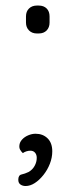

<svg xmlns="http://www.w3.org/2000/svg" viewBox="-20 -534 239 674"><path d="M115.8 -416.5H109.5Q92.5 -416.5 81.9 -427.1Q71.2 -437.8 71.2 -454.8V-476.2Q71.2 -494 81.9 -504.2Q92.5 -514.5 109.5 -514.5H115.8Q133.5 -514.5 143.8 -504.2Q154 -494 154 -476.2V-454.8Q154 -437.8 143.8 -427.1Q133.5 -416.5 115.8 -416.5ZM163.5 -2.8Q163.5 19.2 155.1 40.8Q146.8 62.2 132.5 80.2Q118.2 98.2 102.1 108.6Q86 119 69.8 119Q59.5 119 51.9 113.8Q44.2 108.5 44.2 97Q44.2 80.8 55.8 78.4Q67.2 76 80.2 69.8Q94 62 101.5 48.4Q109 34.8 109 20Q109 9 103 2Q97 -5 86.8 -5Q80 -5 72.8 -2.8Q65.5 -0.5 60.2 3.5Q54.8 -1.5 51 -7.9Q47.2 -14.2 48 -23Q48.8 -34.5 57.4 -44Q66 -53.5 79.1 -59Q92.2 -64.5 104.8 -64.5Q130.5 -64.5 147 -48.4Q163.5 -32.2 163.5 -2.8Z"/></svg>

Font: Quicksand Variable Light
Style: Regular
Weight: 300
Designer: Andrew Paglinawan
Foundry: Andrew Paglinawan
Version: Version 3.004